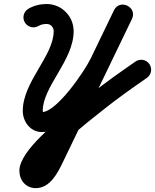

<svg xmlns="http://www.w3.org/2000/svg" viewBox="-20 -618 785 972"><path d="M105.8 -504.3C120.1 -480.3 151 -472.4 175 -486.7C187 -493.8 202.1 -496.7 215.9 -496.7C236.7 -496.7 251.8 -480.6 251.8 -460C251.8 -335.4 95.3 -203.9 95.3 -56.4C95.3 -1.9 134.2 50.5 192 50.5C326.5 50.5 477.8 -169.1 530.2 -278.1C530.2 -278.1 530.2 -278.1 530.2 -278.1C530.2 -278.1 530.2 -278 530.2 -278C569.4 -359.3 608.6 -440.6 647.9 -521.8C662.5 -552.1 647.1 -578.3 624.3 -589.2C601.6 -600.2 571.5 -596 556.9 -565.7C440.6 -324.6 324.4 -83.5 208.1 157.6C202.8 168.6 168.9 233.3 161.1 233.4C161.1 233.4 161.2 233.4 161.2 233.4C161.2 233.4 161.2 233.4 161.2 233.4C161 233.4 165.1 233.8 168.3 235.4C172.5 237.6 176.2 241.1 178.4 245.3C179.6 247.8 179.2 248.7 179.2 246C179.2 201.9 374.9 41.3 421 2.9C421 2.9 420.8 3.1 420.5 3.2C420.3 3.4 420.1 3.6 420.1 3.6C449.5 -19.8 478.8 -43.1 508.2 -66.5C577.7 -121.9 650.5 -172.9 723.5 -223.6C746.4 -239.5 752.1 -270.9 736.2 -293.8C720.3 -316.8 688.9 -322.4 665.9 -306.5C591.1 -254.6 516.6 -202.3 445.3 -145.5C415.9 -122.2 386.6 -98.8 357.2 -75.4C357.2 -75.4 357 -75.2 356.8 -75.1C356.5 -74.9 356.3 -74.7 356.3 -74.7C278.7 -10 78.2 143.1 78.2 246C78.2 294.8 110.5 334.4 161.2 334.4C161.2 334.4 161.2 334.4 161.3 334.4C161.3 334.4 161.3 334.4 161.3 334.4C234 334.2 271.8 257.9 299 201.5C415.3 -39.6 531.6 -280.7 647.9 -521.8C662.5 -552.2 647.1 -578.3 624.3 -589.3C601.6 -600.2 571.6 -596 556.9 -565.7C517.7 -484.5 478.5 -403.2 439.2 -322C439.2 -322 439.2 -321.9 439.2 -321.9C439.2 -321.9 439.2 -321.9 439.2 -321.9C408.6 -258.3 267.3 -50.5 192 -50.5C191.2 -50.5 192.5 -50.6 194 -50.3C195.4 -50 196.6 -49.5 197.8 -48.7C199.3 -47.7 196.3 -53.7 196.3 -56.4C196.3 -180.3 352.8 -312.1 352.8 -460C352.8 -536 292.3 -597.7 215.9 -597.7C183.9 -597.7 151.1 -589.9 123.5 -573.5C99.5 -559.3 91.6 -528.3 105.8 -504.3Z"/></svg>

Font: FRB American Cursive Guidelines Ultra
Style: Bold Italic
Weight: 1000
Italic angle: -25°
Version: Version 2.0;Modular Font Editor K font №1